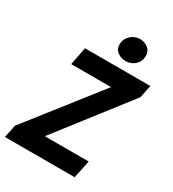

<svg xmlns="http://www.w3.org/2000/svg" viewBox="-207 -961 965 1071"><g transform="rotate(30 275.5 -425.0)"><path d="M-4.6 0 12.6 -82.3 369 -536.8H112.4L134.9 -651.8H556L538.8 -569.5L186.1 -115H468.7L444.6 0ZM364.9 -702.9Q337.3 -702.9 314 -719.6Q290.8 -736.2 290.8 -768.8Q290.8 -801.7 315.9 -825.8Q341 -850 376.2 -850Q404.7 -850 427.6 -833Q450.4 -815.9 450.4 -783.8Q450.4 -748.8 425.8 -725.9Q401.2 -702.9 364.9 -702.9Z"/></g></svg>

Font: Source Sans Variable
Style: Italic
Weight: 200
Italic angle: -11°
Designer: Paul D. Hunt
Foundry: Adobe Systems Incorporated
Version: Version 3.006;hotconv 1.0.111;makeotfexe 2.5.65597